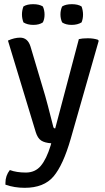

<svg xmlns="http://www.w3.org/2000/svg" viewBox="-20 -680 504 918"><path d="M452 -485 318 -16Q282 109 236 163.5Q190 218 98 218Q49 218 6 203Q6 199 6 194Q6 160 27 133Q59 145 103.5 145Q148 145 175 113Q202 81 222 16L225 5Q194 3 177 -8Q160 -19 151 -48L18 -486Q49 -500 76 -500Q113 -500 126 -457L196 -222Q202 -203 235 -73Q237 -66 244 -66L357 -493Q373 -497 400 -497Q427 -497 448 -490ZM277 -649Q294 -660 323.5 -660Q353 -660 370 -649Q377 -630 377 -610Q377 -590 370 -573Q351 -561 322.5 -561Q294 -561 277 -573Q269 -591 269 -611Q269 -631 277 -649ZM92 -649Q109 -660 138.5 -660Q168 -660 185 -649Q193 -631 193 -610Q193 -589 185 -573Q168 -561 139.5 -561Q111 -561 92 -573Q85 -592 85 -611Q85 -630 92 -649Z"/></svg>

Font: Signika Negative
Style: Regular
Weight: 400
Designer: Anna Giedrys
Foundry: Anna Giedrys
Version: Version 1.001